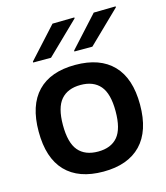

<svg xmlns="http://www.w3.org/2000/svg" viewBox="-116 -859 834 962"><g transform="rotate(-15 301.5 -378.0)"><path d="M165 -263.2Q165 -171.4 199.7 -130.6Q234.4 -89.8 301.8 -89.8Q369.1 -89.8 403.6 -130.6Q438 -171.4 438 -263.2Q438 -354 403.3 -394.5Q368.7 -435.1 301.8 -435.1Q234.9 -435.1 200 -394.5Q165 -354 165 -263.2ZM39.1 -263.2Q39.1 -399.4 106.4 -469.2Q173.8 -539.1 301.8 -539.1Q429.7 -539.1 497.3 -469.2Q564.9 -399.4 564.9 -263.2Q564.9 -126.5 497.1 -56.2Q429.2 14.2 301.8 14.2Q173.8 14.2 106.4 -55.9Q39.1 -126 39.1 -263.2ZM102.1 -605V-609.9L246.1 -768.1L359.9 -770V-765.1L194.8 -605ZM315.9 -605V-609.9L460 -768.1L574.2 -770V-765.1L409.2 -605Z"/></g></svg>

Font: Nacelle SemiBold
Style: Regular
Weight: 600
Designer: Sora Sagano
Foundry: Sora Sagano
Version: Version 1.000;FEAKit 1.0